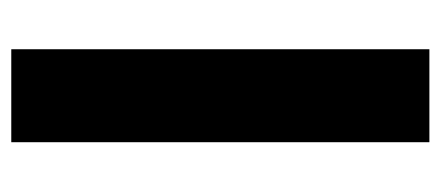

<svg xmlns="http://www.w3.org/2000/svg" viewBox="-246 -554 800 349"><g transform="rotate(90 154.5 -380.0)"><path d="M239 0V-760H70V0Z"/></g></svg>

Font: Noto Sans Lao ExtraBold
Style: Regular
Weight: 800
Designer: Monotype Design Team
Foundry: Monotype Imaging Inc.
Version: Version 2.003